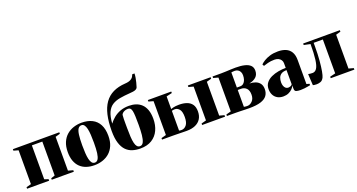

<svg xmlns="http://www.w3.org/2000/svg" viewBox="-48 -1570 4273 2296"><g transform="rotate(-20 2088.5 -422.0)"><path d="M6 0V-19L68 -36V-466.5L8 -483.5V-502.5H599V-483.5L539 -466.5V-36L601 -19V0H320V-19L370 -36V-467.5H237V-36L287 -19V0Z M612.5 -244Q612.5 -316.5 635 -368.5Q657.5 -420.5 696.2 -454Q735 -487.5 784 -503.5Q833 -519.5 886 -519.5Q964 -519.5 1020 -491.2Q1076 -463 1106 -406Q1136 -349 1136 -262.5Q1136 -190.5 1113.5 -138.5Q1091 -86.5 1052.5 -53.2Q1014 -20 965 -4Q916 12 862.5 12Q806 12 760 -3.5Q714 -19 681 -50.8Q648 -82.5 630.2 -130.8Q612.5 -179 612.5 -244ZM875.5 -16Q901 -16 916.5 -39.8Q932 -63.5 938.8 -114Q945.5 -164.5 945.5 -244.5Q945.5 -299 942.8 -344.2Q940 -389.5 932.5 -422.5Q925 -455.5 911.2 -473.5Q897.5 -491.5 876 -491.5Q848.5 -491.5 832.5 -468Q816.5 -444.5 809.8 -393.8Q803 -343 803 -261Q803 -207.5 805.8 -162.8Q808.5 -118 816.2 -85Q824 -52 838.2 -34Q852.5 -16 875.5 -16Z M1445 12Q1391.5 12 1345.5 -2.5Q1299.5 -17 1265.2 -52.2Q1231 -87.5 1211.8 -148.2Q1192.5 -209 1192.5 -302Q1192.5 -418.5 1212.8 -505.8Q1233 -593 1275 -652.2Q1317 -711.5 1382.8 -743.5Q1448.5 -775.5 1539 -781Q1583.5 -783.5 1609.5 -798Q1635.5 -812.5 1645 -833L1655.5 -856H1684.5Q1684 -831 1679.2 -803Q1674.5 -775 1667.2 -747.2Q1660 -719.5 1652 -694Q1646.5 -676.5 1630 -668.2Q1613.5 -660 1593 -657.5Q1572.5 -655 1553.5 -653.5Q1481 -648.5 1423.2 -638.5Q1365.5 -628.5 1324.2 -602.5Q1283 -576.5 1259 -524.5Q1235 -472.5 1229 -383.5Q1254.5 -417.5 1290.5 -447.8Q1326.5 -478 1375.2 -496.8Q1424 -515.5 1487.5 -515.5Q1535 -515.5 1575.8 -502Q1616.5 -488.5 1646.8 -459.5Q1677 -430.5 1694 -383.8Q1711 -337 1711 -270Q1711 -189.5 1681.5 -125.8Q1652 -62 1593 -25Q1534 12 1445 12ZM1450.5 -16Q1480 -16 1495 -47.8Q1510 -79.5 1515.5 -135Q1521 -190.5 1521 -261Q1521 -326.5 1519.2 -370Q1517.5 -413.5 1512 -438.8Q1506.5 -464 1495.5 -474.8Q1484.5 -485.5 1466 -485.5Q1443.5 -485.5 1426 -479Q1408.5 -472.5 1397 -462.2Q1385.5 -452 1381 -439.5Q1378.5 -409.5 1378 -386.2Q1377.5 -363 1377.8 -337.2Q1378 -311.5 1378 -273.5Q1378 -209 1381 -160.8Q1384 -112.5 1391.8 -80.2Q1399.5 -48 1413.8 -32Q1428 -16 1450.5 -16Z M2233.5 0V-19L2295.5 -36V-466.5L2234.5 -483.5V-502.5H2524.5V-483.5L2463.5 -466.5V-36L2525.5 -19V0ZM1723.5 0V-19L1785.5 -36V-466.5L1725.5 -483.5V-502.5H2023.5V-483.5L1951.5 -466.5V-306Q1964.5 -311 1979.5 -314.8Q1994.5 -318.5 2013.8 -320.8Q2033 -323 2057 -323Q2111 -323 2153 -308.2Q2195 -293.5 2218.8 -260.2Q2242.5 -227 2242.5 -171Q2242.5 -115.5 2218.2 -76.8Q2194 -38 2148 -17.5Q2102 3 2036.5 3Q2025.5 3 2002 2.5Q1978.5 2 1950.8 1.5Q1923 1 1898.2 0.5Q1873.5 0 1859 0ZM1982.5 -28Q2018.5 -28 2045 -59.8Q2071.5 -91.5 2071.5 -163Q2071.5 -232 2047 -260.5Q2022.5 -289 1989.5 -289Q1980 -289 1968.5 -287.2Q1957 -285.5 1951.5 -283V-32Q1956.5 -30 1965.2 -29Q1974 -28 1982.5 -28Z M2834 4Q2806.5 4 2776.5 3Q2746.5 2 2717.2 1Q2688 0 2663.5 0H2549V-19L2611 -36V-466.5L2549 -483.5V-502.5H2660.5Q2686 -502.5 2717.8 -504Q2749.5 -505.5 2782.5 -507Q2815.5 -508.5 2843.5 -508.5Q2910.5 -508.5 2957.5 -497Q3004.5 -485.5 3029.2 -460.8Q3054 -436 3054 -395.5Q3054 -343.5 3022.2 -314.2Q2990.5 -285 2934 -273.5Q2976.5 -272.5 3010.5 -259.5Q3044.5 -246.5 3064.8 -219.2Q3085 -192 3085 -148Q3085 -99.5 3060.2 -65.5Q3035.5 -31.5 2980.5 -13.8Q2925.5 4 2834 4ZM2819.5 -29Q2855.5 -29 2884.2 -58.8Q2913 -88.5 2913 -140Q2913 -195 2886.2 -221.5Q2859.5 -248 2819.5 -248H2777V-34Q2782.5 -32.5 2789 -31.5Q2795.5 -30.5 2803.2 -29.8Q2811 -29 2819.5 -29ZM2777 -279H2819Q2845 -279 2862.2 -294.2Q2879.5 -309.5 2888.2 -335Q2897 -360.5 2897 -391.5Q2897 -418.5 2886.8 -437.2Q2876.5 -456 2859.2 -465.8Q2842 -475.5 2821.5 -475.5Q2807.5 -475.5 2796.8 -474.2Q2786 -473 2777 -471.5Z M3265.5 11.5Q3222 11.5 3190.8 -6.5Q3159.5 -24.5 3143 -56.5Q3126.5 -88.5 3126.5 -130.5Q3126.5 -178.5 3152.5 -211.2Q3178.5 -244 3220.5 -263.5Q3262.5 -283 3311.5 -291.5Q3360.5 -300 3406.5 -300V-360.5Q3406.5 -382 3395 -399.8Q3383.5 -417.5 3362.8 -428Q3342 -438.5 3313 -438.5Q3265 -438.5 3227.8 -428.5Q3190.5 -418.5 3170.5 -411.5L3158.5 -434Q3175.5 -451.5 3206.2 -470.8Q3237 -490 3281.8 -503.8Q3326.5 -517.5 3385 -517.5Q3441 -517.5 3483.2 -499.8Q3525.5 -482 3549.2 -442.8Q3573 -403.5 3573 -339V-34L3609.5 -24V-6Q3599 -4 3579.2 -0.2Q3559.5 3.5 3535 6.5Q3510.5 9.5 3484.5 9.5Q3449.5 9.5 3429 2.5Q3408.5 -4.5 3408.5 -34.5V-76Q3400.5 -55 3380.8 -34.8Q3361 -14.5 3331.8 -1.5Q3302.5 11.5 3265.5 11.5ZM3354.5 -67.5Q3366.5 -67.5 3383 -73Q3399.5 -78.5 3406.5 -92V-271.5Q3364 -271.5 3339.8 -256.2Q3315.5 -241 3305.2 -214.8Q3295 -188.5 3295 -155Q3295 -129.5 3302.5 -109.8Q3310 -90 3323.5 -78.8Q3337 -67.5 3354.5 -67.5Z M3688 11Q3669.5 11 3659 9Q3648.5 7 3641 5L3633 -139Q3643 -136.5 3657.2 -134.8Q3671.5 -133 3688.5 -133Q3721.5 -133 3742.5 -165.2Q3763.5 -197.5 3773.2 -270.8Q3783 -344 3783 -466.5L3702 -483.5V-502.5H4169V-483.5L4109 -466.5V-36L4171 -19V0H3870V-19L3940 -36V-467.5H3823V-421.5Q3823 -320.5 3816.2 -242.2Q3809.5 -164 3800 -112.8Q3790.5 -61.5 3781 -42Q3764.5 -7.5 3738.8 1.8Q3713 11 3688 11Z"/></g></svg>

Font: Merriweather 144pt Black
Style: Regular
Weight: 900
Version: Version 2.100